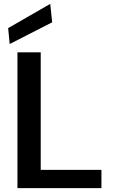

<svg xmlns="http://www.w3.org/2000/svg" viewBox="-20 -970 588 990"><path d="M70 0V-700H190V-94H503V0ZM30 -743 22 -825 239 -950 249 -855Z"/></svg>

Font: DM Sans 17pt SemiBold
Style: Regular
Weight: 600
Version: Version 4.004;gftools[0.9.30]